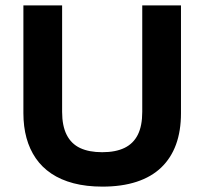

<svg xmlns="http://www.w3.org/2000/svg" viewBox="-20 -680 760 714"><path d="M361 14Q301 14 253.5 1.5Q206 -11 171 -34.5Q136 -58 113 -91.5Q90 -125 78.5 -167Q67 -209 67 -259V-660H211V-264Q211 -212 228 -178.5Q245 -145 278 -129.5Q311 -114 360 -114Q410 -114 443 -130Q476 -146 492.5 -179Q509 -212 509 -264V-660H653V-259Q653 -193 634.5 -142.5Q616 -92 579.5 -57Q543 -22 488 -4Q433 14 361 14Z"/></svg>

Font: Bricolage Grotesque 48pt Condensed ExtraBold
Style: Bold
Weight: 700
Version: Version 1.000;gftools[0.9.30]